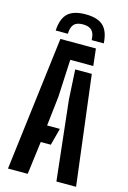

<svg xmlns="http://www.w3.org/2000/svg" viewBox="-143 -1041 737 1107"><g transform="rotate(15 225.5 -487.5)"><path d="M225.6 -974.9Q297.7 -974.9 331.4 -942.8Q365.1 -910.7 369 -840H296.5Q296.3 -878.1 279.4 -896.5Q262.4 -914.9 225.6 -914.9Q187.8 -914.9 171.5 -896.2Q155.1 -877.5 154.7 -840H82Q85.7 -910.9 119.4 -942.9Q153.2 -974.9 225.6 -974.9ZM22.3 0 120.8 -800H332.7L344.4 -698.3H206.9L195.8 -474L175.8 -298.4H252.1L225.3 -196.7H165.2L140 0ZM311.3 0 258.7 -474.6 248.8 -652.3H347.8L428.7 0Z"/></g></svg>

Font: Big Shoulders Stencil Text Thin
Style: Regular
Weight: 100
Designer: Patric King
Foundry: XO Type Co
Version: Version 2.001